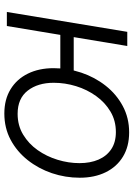

<svg xmlns="http://www.w3.org/2000/svg" viewBox="110 -694 595 854"><g transform="rotate(90 407.0 -266.5)"><path d="M32.7 0 121.1 -535.6H184.1L95.2 0ZM119.1 -237.8 128.9 -297.4H325.2L315.4 -237.8ZM484.4 11.2Q421.9 11.2 376.7 -16.4Q331.5 -43.9 307.1 -93.3Q282.7 -142.6 282.7 -208Q282.7 -271.5 302.7 -331.3Q322.8 -391.1 360.6 -439.2Q398.4 -487.3 451.2 -515.6Q503.9 -543.9 568.4 -543.9Q630.9 -543.9 676 -516.6Q721.2 -489.3 745.6 -439.7Q770 -390.1 770 -324.2Q770 -260.3 749.8 -200.4Q729.5 -140.6 691.7 -92.8Q653.8 -44.9 601.3 -16.8Q548.8 11.2 484.4 11.2ZM485.8 -47.9Q537.6 -47.9 578.1 -72.3Q618.7 -96.7 647 -136.7Q675.3 -176.8 690.2 -225.6Q705.1 -274.4 705.1 -323.2Q705.1 -371.1 689.5 -407.5Q673.8 -443.8 643.1 -464.4Q612.3 -484.9 566.9 -484.9Q516.1 -484.9 475.8 -460.9Q435.5 -437 406.7 -397Q377.9 -356.9 362.8 -307.9Q347.7 -258.8 347.7 -208.5Q347.7 -137.7 382.6 -92.8Q417.5 -47.9 485.8 -47.9Z"/></g></svg>

Font: Inter 20pt Light
Style: Italic
Weight: 300
Italic angle: -9.3988°
Version: Version 4.001;git-66647c0bb